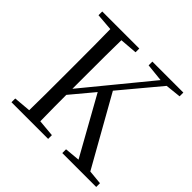

<svg xmlns="http://www.w3.org/2000/svg" viewBox="-178 -908 1089 1089"><g transform="rotate(45 366.0 -364.0)"><path d="M155.3 0H245.3C243.1 -111.5 243.1 -213.4 243.1 -284.2V-391.1C243.1 -504.5 243.1 -617.8 245.3 -728H155.3C157.5 -616.6 157.5 -504.3 157.5 -391.1V-336.8C157.5 -223.3 157.5 -110.8 155.3 0ZM52.8 0H346.8V-30.1L212.3 -42.1H190.9L52.8 -30.1ZM52.8 -698 190.9 -686.9H212.3L349.9 -698V-728H52.8ZM460.3 0H732.4V-30.1L608.2 -42.1H590.3L460.3 -30.1ZM454.8 -698 577.9 -685.2 598.6 -686.9 703.3 -698V-728H454.8ZM198.9 -196.5 642.9 -728H595.8L223.6 -274.4L205.5 -251.5H195.4ZM573.4 0H668.3L405.2 -467.1L349.5 -401.4Z"/></g></svg>

Font: Source Han Serif TW VF
Style: Regular
Weight: 250
Designer: Ryoko NISHIZUKA 西塚涼子 (kana & ideographs); Frank Grießhammer (Latin, Greek & Cyrillic); Wenlong ZHANG 张文龙 (bopomofo); San
Foundry: Adobe
Version: Version 2.002;hotconv 1.1.0;makeotfexe 2.6.0